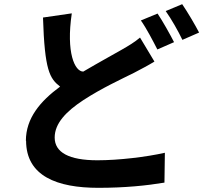

<svg xmlns="http://www.w3.org/2000/svg" viewBox="-20 -862 974 920"><path d="M105 -188C105 -18 254 38 451 38C580 38 684 27 768 13L770 -130C682 -110 549 -94 447 -94C310 -94 242 -132 242 -203C242 -271 297 -328 379 -382C468 -440 560 -482 622 -513C658 -532 689 -548 720 -567L651 -682C625 -660 597 -643 560 -622C513 -595 459 -566 379 -519C338 -519 296 -610 324 -798L186 -778C194 -524 218 -486 268 -447C173 -377 104 -296 104 -187ZM655 -764C682 -726 713 -666 734 -625L814 -660C795 -697 760 -760 735 -797ZM774 -809C801 -771 834 -713 854 -671L934 -706C916 -741 879 -804 853 -842Z"/></svg>

Font: GenEiGothic-pro-Regular
Style: Bold
Weight: 700
Designer: Ryoko NISHIZUKA (kana & ideographs); Paul D. Hunt (Latin, Greek & Cyrillic); Wenlong ZHANG (bopomofo); Sandoll Communica
Foundry: Adobe Systems Incorporated; o_tamon
Version: Version 1.000.140830